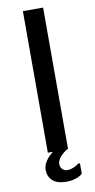

<svg xmlns="http://www.w3.org/2000/svg" viewBox="-95 -740 461 935"><g transform="rotate(-10 135.0 -272.5)"><path d="M226 78H235V130Q224 139 214 143Q188 155 155 155Q111 155 88 135Q65 115 65 80Q65 52 90 23Q100 12 115 0H90V-700H190V0H185Q172 8 160 19Q135 42 135 65Q135 80 145 90Q155 100 170 100Q183 100 197 94.5Q211 89 218 84Z"/></g></svg>

Font: Scada
Style: Regular
Weight: 400
Designer: Jovanny Lemonad
Foundry: Jovanny Lemonad
Version: Version 4.100;PS 004.100;hotconv 1.0.88;makeotf.lib2.5.64775